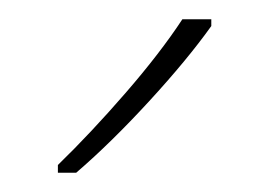

<svg xmlns="http://www.w3.org/2000/svg" viewBox="-20 -785 279 199"><path d="M199 -758Q174 -723 134.5 -680Q95 -637 59 -606H40V-614Q74 -647 110 -688.5Q146 -730 169 -765H199Z"/></svg>

Font: Noto Sans Bengali SemiCondensed Thin
Style: Regular
Weight: 100
Width: 4
Designer: Joana Ranito - Universal Thirst; Jelle Bosma - Monotype Design Team
Foundry: Universal Thirst ehf.
Version: Version 3.000; ttfautohint (v1.8.4.7-5d5b)